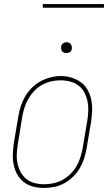

<svg xmlns="http://www.w3.org/2000/svg" viewBox="-20 -914 540 942"><path d="M195 8Q169 8 143 1.5Q117 -5 97 -20.5Q77 -36 64.5 -58.5Q52 -81 47 -106.5Q42 -132 43 -159Q44 -186 48 -213L70 -343Q74 -368 82 -393Q90 -418 103.5 -441Q117 -464 136.5 -483.5Q156 -503 179.5 -515.5Q203 -528 228.5 -534.5Q254 -541 279 -541Q306 -541 331.5 -533Q357 -525 377.5 -510Q398 -495 410.5 -472Q423 -449 428 -423.5Q433 -398 432 -371Q431 -344 427 -317L405 -187Q401 -162 393 -137Q385 -112 371.5 -89Q358 -66 338.5 -47Q319 -28 295.5 -15Q272 -2 246.5 3Q221 8 195 8ZM196 -10Q219 -10 242.5 -15Q266 -20 287 -31.5Q308 -43 326 -61Q344 -79 356 -100Q368 -121 375 -144Q382 -167 386 -190L408 -320Q412 -344 413 -368.5Q414 -393 409.5 -416Q405 -439 394.5 -459.5Q384 -480 365.5 -494Q347 -508 324 -514Q301 -520 277 -520Q253 -520 230 -514.5Q207 -509 186 -497.5Q165 -486 148 -468Q131 -450 119 -429Q107 -408 100 -385.5Q93 -363 89 -340L68 -210Q64 -186 62.5 -161.5Q61 -137 65.5 -114.5Q70 -92 80.5 -71.5Q91 -51 108.5 -36.5Q126 -22 149 -16Q172 -10 196 -10ZM306 -654Q300 -654 294 -656Q288 -658 284.5 -663Q281 -668 280 -674Q279 -680 280 -686Q281 -691 283.5 -695Q286 -699 289.5 -701.5Q293 -704 297.5 -705.5Q302 -707 306 -707Q313 -707 318.5 -704.5Q324 -702 327.5 -697Q331 -692 332 -686Q333 -680 332 -674Q332 -669 329.5 -665Q327 -661 323 -658.5Q319 -656 315 -655Q311 -654 306 -654ZM190 -876V-894H490V-876Z"/></svg>

Font: Iosevka Slab Thin Oblique
Style: Regular
Weight: 100
Italic angle: -9°
Monospace: yes
Designer: Belleve Invis
Foundry: Belleve Invis
Version: Version 11.1.0; ttfautohint (v1.8.3)